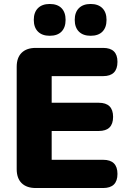

<svg xmlns="http://www.w3.org/2000/svg" viewBox="-20 -946 654 966"><path d="M160 0Q114 0 89 -24.5Q64 -49 64 -95V-610Q64 -656 89 -680.5Q114 -705 160 -705H499Q571 -705 571 -635Q571 -563 499 -563H240V-429H477Q549 -429 549 -358Q549 -287 477 -287H240V-142H499Q571 -142 571 -71Q571 0 499 0ZM436 -766Q398 -766 377 -787Q356 -808 356 -846Q356 -884 377 -905Q398 -926 436 -926Q474 -926 495 -905Q516 -884 516 -846Q516 -808 495.5 -787Q475 -766 436 -766ZM230 -766Q192 -766 171 -787Q150 -808 150 -846Q150 -884 171 -905Q192 -926 230 -926Q269 -926 289.5 -905Q310 -884 310 -846Q310 -808 289.5 -787Q269 -766 230 -766Z"/></svg>

Font: Chiron GoRound TC H
Style: Regular
Weight: 900
Designer: Ryoko NISHIZUKA 西塚涼子 (kana, bopomofo & ideographs); Paul D. Hunt (Latin, Greek & Cyrillic); Sandoll Communications 산돌커뮤니
Foundry: Adobe
Version: Version 1.000;hotconv 1.1.1;makeotfexe 2.6.0